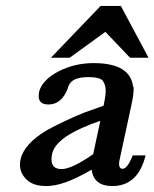

<svg xmlns="http://www.w3.org/2000/svg" viewBox="-20 -625 519 645"><path d="M214 -431H151L318 -605H386L479 -431H417L334 -518ZM469 -103Q444 0 357 0Q295 0 288 -55Q238 -26 201.5 -13Q165 0 136 0Q91 0 69 -22Q47 -44 47 -71Q47 -80 49 -89Q61 -143 140 -189Q166 -203 196.5 -217.5Q227 -232 261 -246L328 -270L330 -280Q335 -304 335 -321Q335 -338 326.5 -352Q318 -366 277 -366Q223 -366 211 -338Q210 -335 208.5 -331.5Q207 -328 207 -326Q186 -274 143 -274Q110 -274 110 -302Q110 -308 111 -315Q120 -355 176 -385Q231 -413 294 -413Q418 -413 427 -334L428 -335Q429 -331 429 -324Q429 -318 427.5 -305.5Q426 -293 421 -270L383 -94Q380 -82 380 -75Q380 -58 392 -58Q408 -58 426 -103ZM283 -207H284Q167 -162 155 -108Q153 -98 153 -89Q153 -57 187 -57Q221 -57 293 -107L317 -219Z"/></svg>

Font: New Athena Unicode
Style: Bold Italic
Weight: 700
Designer: J. Rusten 1997; rev. by R. Hancock 2001, 2002, rev. by D. Mastronarde 2002-2021
Foundry: Society for Classical Studies (formerly American Philological Association)
Version: Version 5.008